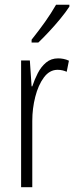

<svg xmlns="http://www.w3.org/2000/svg" viewBox="-20 -784 318 804"><path d="M223.6 -539.6Q233.9 -539.6 245.6 -537.4Q257.3 -535.2 268.6 -529.8L259.3 -483.4Q252 -486.8 241.9 -489.3Q231.9 -491.7 221.2 -491.7Q187.5 -491.7 163.8 -459.7Q140.1 -427.7 127.7 -378.7Q115.2 -329.6 115.2 -277.8V0H68.4V-530.8H105L112.3 -422.4H115.2Q124.5 -450.7 138.2 -477.5Q151.9 -504.4 172.9 -522Q193.8 -539.6 223.6 -539.6ZM270.5 -764.2V-756.3Q255.4 -732.9 232.4 -705.1Q209.5 -677.2 184.8 -650.9Q160.2 -624.5 140.6 -606H112.3V-617.7Q144 -657.7 168.7 -692.4Q193.4 -727.1 214.8 -764.2Z"/></svg>

Font: Open Sans Condensed Light
Style: Regular
Weight: 300
Width: 3
Designer: Monotype Design Team
Foundry: Monotype Imaging Inc.
Version: Version 3.003; ttfautohint (v1.8.4)